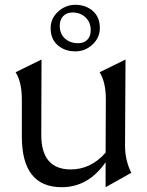

<svg xmlns="http://www.w3.org/2000/svg" viewBox="-20 -768 612 800"><path d="M501 -161Q501 -100 527 -48L420 12V-92Q348 12 237 12Q71 12 71 -199V-354Q71 -426 45 -467L153 -520L152 -206Q152 -64 272 -62Q358 -61 420 -132L421 -354Q421 -426 395 -467L503 -520ZM294 -554Q250 -554 220.5 -579.5Q191 -605 191 -651Q191 -691 222 -719.5Q253 -748 294 -748Q337 -748 366.5 -722.5Q396 -697 396 -651Q396 -611 365.5 -582.5Q335 -554 294 -554ZM306 -588Q329 -588 343.5 -602Q358 -616 358 -642Q358 -675 336.5 -695.5Q315 -716 282 -716Q258 -716 243.5 -701Q229 -686 229 -661Q229 -627 250.5 -607.5Q272 -588 306 -588Z"/></svg>

Font: Coconat
Style: Regular
Weight: 400
Designer: Sara Lavazza
Foundry: Collletttivo
Version: Version 1.000;Glyphs 3.2 (3217)